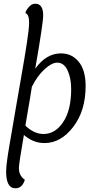

<svg xmlns="http://www.w3.org/2000/svg" viewBox="-20 -762 511 1036"><path d="M152 -294Q148 -266 142 -231.5Q136 -197 128.5 -152.5Q121 -108 117 -84Q164 -39 215 -39Q278 -39 321 -103.5Q364 -168 364 -281Q364 -341 344.5 -382.5Q325 -424 289 -424Q259 -424 220 -388Q181 -352 152 -294ZM170 -742Q213 -742 213 -679Q213 -637 170 -391Q229 -474 309 -474Q368 -474 405 -428.5Q442 -383 442 -298Q442 -164 375 -77Q308 10 220 10Q159 10 109 -34Q82 121 82 145Q82 186 114 208Q100 254 63 254Q13 254 13 163Q13 138 20.5 87Q28 36 43.5 -51Q59 -138 65 -177Q72 -219 93 -338Q114 -457 125.5 -533Q137 -609 137 -639Q137 -686 117 -691Q119 -705 135 -723.5Q151 -742 170 -742Z"/></svg>

Font: Overlock
Style: Italic
Weight: 400
Designer: Dario Muhafara
Foundry: Dario Manuel Muhafara
Version: Version 1.002